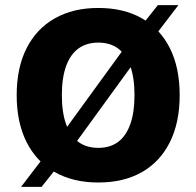

<svg xmlns="http://www.w3.org/2000/svg" viewBox="-20 -701 765 748"><path d="M252 -113 203 -154 472 -524 523 -486ZM62 27 186 -135 239 -95 142 27ZM548 -515 495 -555 595 -681H675ZM363 -670Q462 -670 533 -629.5Q604 -589 642 -513Q680 -437 680 -330Q680 -224 642 -147.5Q604 -71 533 -30.5Q462 10 363 10Q265 10 193.5 -30.5Q122 -71 83.5 -147.5Q45 -224 45 -330Q45 -437 83.5 -513Q122 -589 193.5 -629.5Q265 -670 363 -670ZM363 -535Q317 -535 285.5 -512Q254 -489 237.5 -443.5Q221 -398 221 -330Q221 -263 237.5 -217Q254 -171 285.5 -148Q317 -125 363 -125Q409 -125 440 -148Q471 -171 487.5 -217Q504 -263 504 -330Q504 -398 487.5 -443.5Q471 -489 440 -512Q409 -535 363 -535Z"/></svg>

Font: Kantumruy Pro
Style: Bold
Weight: 700
Version: Version 1.002